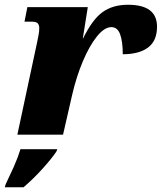

<svg xmlns="http://www.w3.org/2000/svg" viewBox="-41 -566 680 807"><path d="M116 -393Q119 -408 121.5 -421Q124 -434 124 -449Q124 -460 118 -467.5Q112 -475 91 -475H62L74 -536H328L307 -404H308Q347 -484 390 -515Q433 -546 497 -546Q619 -546 619 -454Q619 -394 581 -366Q543 -338 475 -338Q475 -391 464 -421.5Q453 -452 427 -452Q398 -452 366.5 -413Q335 -374 307.5 -309Q280 -244 262 -166L224 0H32ZM-17 208Q0 173 17 135Q34 97 45 61H200L196 71Q175 102 137 144Q99 186 58 221H-21Z"/></svg>

Font: Noto Serif Black
Style: Italic
Weight: 900
Italic angle: -12°
Designer: Monotype Design Team
Foundry: Monotype Imaging Inc.
Version: Version 2.013